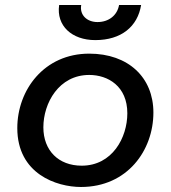

<svg xmlns="http://www.w3.org/2000/svg" viewBox="-20 -740 681 766"><path d="M303 6C488 6 592 -140 592 -291C592 -431 492 -526 336 -526C156 -526 49 -381 49 -229C49 -46 206 6 303 6ZM306 -79C213 -79 153 -140 153 -232C153 -329 215 -441 336 -441C411 -441 488 -396 488 -288C488 -191 428 -79 306 -79ZM360 -580C464 -580 529 -634 543 -720H455C448 -679 414 -652 369 -652C327 -652 297 -680 304 -720H216C204 -637 267 -580 360 -580Z"/></svg>

Font: Fixel Display Medium
Style: Italic
Weight: 500
Italic angle: -10°
Designer: AlfaBravo + MacPaw
Foundry: Kyrylo Tkachov, Marchela Mozhyna, Serhii Makarenko, Maria Weinstein, Zakhar Kryvoshyya
Version: Version 1.210;Glyphs 3.2 (3217)